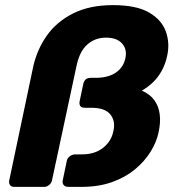

<svg xmlns="http://www.w3.org/2000/svg" viewBox="-20 -730 679 750"><path d="M35 0Q24 0 19 -7.5Q14 -15 16 -25L110 -471Q125 -537 163 -591Q201 -645 265.5 -677.5Q330 -710 421 -710Q513 -710 562.5 -681Q612 -652 628 -606.5Q644 -561 633 -512Q626 -479 611.5 -453Q597 -427 577 -408Q557 -389 534 -376Q566 -362 583 -338.5Q600 -315 604 -283Q608 -251 599 -211Q591 -174 568 -137Q545 -100 508 -69Q471 -38 418.5 -19Q366 0 298 0H248Q234 0 228.5 -7.5Q223 -15 225 -25L241 -102Q243 -112 252.5 -119.5Q262 -127 275 -127H301Q350 -127 382.5 -152.5Q415 -178 423 -218Q432 -257 411 -283Q390 -309 337 -309H311Q298 -309 293.5 -316Q289 -323 291 -334L305 -401Q307 -411 313.5 -418.5Q320 -426 336 -426H358Q405 -427 434 -447.5Q463 -468 470 -504Q477 -538 456.5 -560.5Q436 -583 394 -583Q352 -583 321.5 -556.5Q291 -530 279 -473L183 -25Q181 -15 172 -7.5Q163 0 153 0Z"/></svg>

Font: Rubik Light
Style: Bold Italic
Weight: 700
Italic angle: -12°
Version: Version 2.104